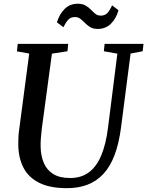

<svg xmlns="http://www.w3.org/2000/svg" viewBox="-20 -972 769 1002"><path d="M661.5 -692.5 611.5 -306Q600.5 -222 577.5 -161.8Q554.5 -101.5 519 -63.8Q483.5 -26 436.2 -8Q389 10 329.5 10Q240.5 10 185 -17.8Q129.5 -45.5 103.2 -95.5Q77 -145.5 75.5 -212.5Q75.5 -231 76 -250.8Q76.5 -270.5 79.5 -291.5L132.5 -692.5L68.5 -704L72.5 -743H336L332 -704.5L251 -692L198 -299.5Q195 -273 193.2 -249.5Q191.5 -226 192 -206Q193 -158 208.8 -121.2Q224.5 -84.5 258 -63.8Q291.5 -43 346.5 -43Q403 -43 442.8 -71.8Q482.5 -100.5 507.8 -159.5Q533 -218.5 544 -308L592.5 -692L522 -704.5L526 -743H729L724.5 -704.5ZM490 -821Q466 -821 450.5 -830.5Q435 -840 423.2 -852.2Q411.5 -864.5 399.5 -873.8Q387.5 -883 371 -883Q348 -883 335 -868Q322 -853 311 -830L277 -855.5Q290 -898.5 317.5 -925.5Q345 -952.5 386 -952.5Q410.5 -952.5 426.5 -943.2Q442.5 -934 454.2 -921.8Q466 -909.5 477.5 -900Q489 -890.5 505 -890.5Q528 -890 541 -904.8Q554 -919.5 565 -944L598.5 -918.5Q585.5 -874 558.2 -847.5Q531 -821 490 -821Z"/></svg>

Font: Merriweather 48pt Medium
Style: Italic
Weight: 500
Italic angle: -7.8°
Version: Version 2.101